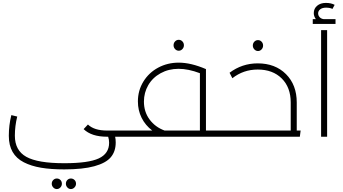

<svg xmlns="http://www.w3.org/2000/svg" viewBox="-20 -930 2335 1306"><path d="M820.8 -42Q833.5 -42 837.2 -37.1Q840.8 -32.2 840.8 -21Q840.8 -9.8 837.2 -4.9Q833.5 0 820.8 0H763.2Q767.1 16.1 767.1 39.1Q767.1 100.1 733.6 139.6Q700.2 179.2 621.8 200.7Q543.5 222.2 417 222.2Q326.2 222.2 259.3 210.9Q192.4 199.7 141.8 173.8Q91.3 147.9 65.7 103.3Q40 58.6 40 -5.9Q40 -78.6 57.1 -147L97.2 -137.2Q81.1 -72.8 81.1 -6.8Q81.1 93.3 158.9 136.7Q236.8 180.2 417 180.2Q581.5 180.2 651.9 147.5Q722.2 114.7 722.2 41Q722.2 20 715.8 0H708Q602.1 0 548.8 -51.8L578.1 -83Q620.6 -42 708 -42ZM366.2 284.2Q380.9 284.2 390.9 294.2Q400.9 304.2 400.9 319.8Q400.9 334.5 390.6 345.2Q380.4 356 366.2 356Q352.5 356 342.3 345Q332 334 332 319.8Q332 304.7 342.3 294.4Q352.5 284.2 366.2 284.2ZM461.9 284.2Q476.6 284.2 486.8 294.2Q497.1 304.2 497.1 319.8Q497.1 334 486.6 345Q476.1 356 461.9 356Q448.2 356 438.2 345Q428.2 334 428.2 319.8Q428.2 304.2 438.2 294.2Q448.2 284.2 461.9 284.2Z M1160.6 -622.1Q1160.6 -637.7 1170.9 -648.4Q1181.2 -659.2 1195.8 -659.2Q1210.4 -659.2 1220.7 -648.4Q1231 -637.7 1231 -622.1Q1231 -606.9 1220.5 -595.9Q1210 -585 1195.8 -585Q1181.6 -585 1171.1 -595.9Q1160.6 -606.9 1160.6 -622.1ZM1492.7 -42Q1505.4 -42 1509 -37.1Q1512.7 -32.2 1512.7 -21Q1512.7 -9.8 1509 -4.9Q1505.4 0 1492.7 0H820.8Q808.1 0 804.4 -4.9Q800.8 -9.8 800.8 -21Q800.8 -32.2 804.4 -37.1Q808.1 -42 820.8 -42H1015.6Q968.8 -77.6 943.4 -128.4Q918 -179.2 918 -240.2Q918 -314.5 955.3 -375.2Q992.7 -436 1056.2 -470Q1119.6 -503.9 1195.8 -503.9Q1278.8 -503.9 1380.9 -460V-42ZM959 -238.8Q959 -169.4 997.3 -117.4Q1035.6 -65.4 1099.6 -42H1339.8V-432.1Q1260.7 -461.9 1194.8 -461.9Q1127 -461.9 1072.5 -431.9Q1018.1 -401.9 988.5 -350.8Q959 -299.8 959 -238.8Z M1699.7 -620.1Q1699.7 -635.7 1710 -646.5Q1720.2 -657.2 1734.9 -657.2Q1749 -657.2 1759.3 -646.5Q1769.5 -635.7 1769.5 -620.1Q1769.5 -605 1759.3 -594Q1749 -583 1734.9 -583Q1720.7 -583 1710.2 -594Q1699.7 -605 1699.7 -620.1ZM1998.5 -42H2024.9L2019.5 0H1492.7Q1480 0 1476.3 -4.9Q1472.7 -9.8 1472.7 -21Q1472.7 -32.2 1476.3 -37.1Q1480 -42 1492.7 -42H1957.5V-232.9Q1957.5 -335.4 1896.5 -396.2Q1835.4 -457 1732.9 -457Q1635.7 -457 1560.5 -397.9L1541.5 -435.1Q1626.5 -499 1732.9 -499Q1852.1 -499 1925.3 -425.8Q1998.5 -352.5 1998.5 -232.9Z M2182.1 -799.8H2262.2V-767.1H2107.4V-799.8H2128.4Q2114.3 -819.3 2114.3 -840.8Q2114.3 -871.6 2137.2 -890.9Q2160.2 -910.2 2196.3 -910.2Q2232.4 -910.2 2256.3 -897L2241.2 -869.1Q2225.6 -877.9 2197.3 -877.9Q2172.9 -877.9 2158.4 -866.9Q2144 -856 2144 -838.9Q2144 -824.2 2154.5 -813Q2165 -801.8 2182.1 -799.8ZM2164.1 0V-725.1H2205.1V0Z"/></svg>

Font: Montserrat-Arabic ExtraLight
Style: Regular
Weight: 275
Designer: Mohamed Gaber
Foundry: Kief Type Foundry
Version: Version 5.008;PS 005.008;hotconv 1.0.88;makeotf.lib2.5.64775